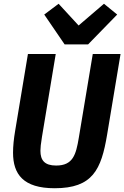

<svg xmlns="http://www.w3.org/2000/svg" viewBox="-20 -984 658 1016"><path d="M127.8 -698.2 60 -290.8C52.9 -248.9 49 -209.9 49 -176.1C49 -62.1 103 12.1 269.2 12.1C470.2 12.1 516 -85.9 546.9 -272L617.9 -698.2H470.9L397 -255C382.1 -165.1 366.1 -108 277 -108C215.9 -108 193.9 -136 193.9 -186.1C193.9 -199.9 196 -224.1 202.1 -259.9L274.9 -698.2ZM214.1 -907 322.1 -748.9H446L600.1 -907L530.2 -964.1L396 -849.1L290.1 -964.1Z"/></svg>

Font: Margiela Mono Italic Bold It
Style: Regular
Weight: 700
Designer: Mike Abbink, Paul van der Laan, Pieter van Rosmalen
Foundry: Bold Monday
Version: Version 2.003 2021